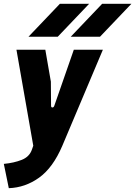

<svg xmlns="http://www.w3.org/2000/svg" viewBox="-49 -770 707 1004"><path d="M-3 214 -29 87Q24 82 64.5 66Q105 50 118 12L125 -8L37 -510H188L217 -343L218 -217Q218 -208 225 -208Q232 -208 235 -217L337 -510H489L277 -8Q228 107 155.5 159Q83 211 -3 214ZM100 -578 264 -750H417L253 -578ZM321 -578 485 -750H638L474 -578Z"/></svg>

Font: Finlandica
Style: Bold Italic
Weight: 700
Italic angle: -8°
Designer: Niklas Ekholm, Juho Hiilivirta, Jaakko Suomalainen
Foundry: Helsinki Type Studio
Version: Version 1.064; ttfautohint (v1.8.4.7-5d5b)